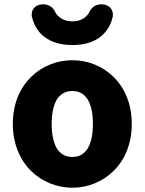

<svg xmlns="http://www.w3.org/2000/svg" viewBox="-20 -865 677 899"><path d="M512 -65C564 -116 597 -191 597 -285C597 -473 463 -583 319 -583C174 -583 40 -473 40 -285C40 -191 74 -116 125 -65C177 -14 247 14 319 14C391 14 461 -14 512 -65ZM245 -397C261 -424 286 -439 319 -439C385 -439 415 -379 415 -285C415 -190 385 -130 319 -130C286 -130 261 -145 245 -172C230 -199 222 -238 222 -285C222 -332 230 -371 245 -397ZM172 -706C204 -674 253 -654 319 -654C386 -654 434 -674 465 -706C487 -728 501 -756 508 -787C512 -817 496 -839 466 -844C433 -849 407 -833 395 -802C379 -780 355 -765 319 -765C283 -765 258 -780 242 -802C230 -833 204 -849 171 -844C141 -839 125 -818 129 -787C137 -755 151 -728 172 -706Z"/></svg>

Font: GenSenRounded2 TW H
Style: Regular
Weight: 900
Version: Version 2.100;PS 2.1;hotconv 16.6.51;makeotf.lib2.5.65220 DE